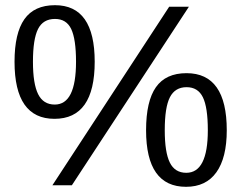

<svg xmlns="http://www.w3.org/2000/svg" viewBox="-20 -714 929 740"><path d="M854 -212Q854 -106 814 -50Q774 6 697 6Q543 6 543 -212Q543 -324 581 -378Q619 -432 699 -432Q854 -432 854 -212ZM708 -688 257 0H182L632 -688ZM192 -694Q345 -694 345 -476Q345 -256 190 -256Q36 -256 36 -476Q36 -586 74 -640Q112 -694 192 -694ZM781 -212Q781 -300 762 -339Q743 -378 699 -378Q655 -378 635 -339.5Q615 -301 615 -212Q615 -127 634.5 -87.5Q654 -48 698 -48Q781 -48 781 -212ZM273 -476Q273 -563 254.5 -602Q236 -641 192 -641Q146 -641 126.5 -602Q107 -563 107 -476Q107 -391 127 -351Q147 -311 191 -311Q273 -311 273 -476Z"/></svg>

Font: Libra Sans
Style: Regular
Weight: 400
Foundry: Context Ltd
Version: Version 1.002